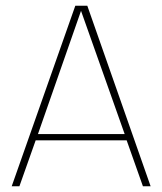

<svg xmlns="http://www.w3.org/2000/svg" viewBox="-20 -653 568 673"><path d="M244 -633H286L508 0H481L424 -161H105L48 0H21ZM264 -615 113 -183H417Z"/></svg>

Font: Tajawal ExtraLight
Style: Regular
Weight: 275
Designer: Boutros Fonts
Foundry: Created by Boutros International 2017
Version: Version 1.700